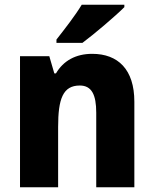

<svg xmlns="http://www.w3.org/2000/svg" viewBox="-20 -786 646 806"><path d="M502 -756V-766H323C296 -721 250 -662 217 -620V-606H326C377 -644 465 -719 502 -756ZM367 -560C298 -560 246 -531 215 -478H208L187 -550H64V0H224V-253C224 -371 244 -427 315 -427C365 -427 384 -388 384 -313V0H544V-359C544 -495 475 -560 367 -560Z"/></svg>

Font: Noto Sans Lao Looped SemiCondensed ExtraBold
Style: Regular
Weight: 800
Width: 4
Designer: Mark Frömberg, Ben Mitchell
Foundry: The Fontpad Ltd
Version: Version 1.002